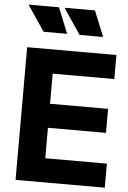

<svg xmlns="http://www.w3.org/2000/svg" viewBox="-63 -1028 716 1074"><g transform="rotate(5 294.5 -491.5)"><path d="M66 -745H567V-610H221V-441H547V-306H221V-135H567V0H66ZM255 -983H426L484 -839H352ZM224 -983 282 -839H150L53 -983Z"/></g></svg>

Font: Evergrow Sans 
Style: ExtraBold
Weight: 800
Foundry: 10Web
Version: Version 1.000